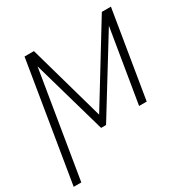

<svg xmlns="http://www.w3.org/2000/svg" viewBox="-178 -694 1023 1047"><g transform="rotate(-30 333.5 -171.0)"><path d="M307.6 -67.9 600.6 -545.9H657.7L567.9 0H520L596.2 -461.4L312 0H280.8L148.4 -463.9L38.6 203.6H-9.3L113.8 -545.9H172.9Z"/></g></svg>

Font: Inter Extra Light
Style: Italic
Weight: 200
Italic angle: -9.39999°
Designer: Rasmus Andersson
Foundry: rsms
Version: Version 4.000;git-3c8e0fc